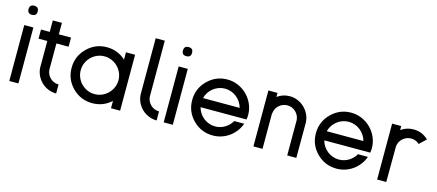

<svg xmlns="http://www.w3.org/2000/svg" viewBox="-52 -1226 3956 1739"><g transform="rotate(15 1926.5 -356.5)"><path d="M61.5 2.4V-522H147V2.4ZM104 -629.4Q61.5 -629.4 61.5 -671.9Q61.5 -714.8 104 -714.8Q147 -714.8 147 -671.9Q147 -629.4 104 -629.4Z M500.5 2.4Q460 2 424.3 -12.9Q388.7 -27.8 361.6 -54Q334.5 -80.1 318.1 -115Q301.8 -149.9 300.3 -189.9V-436.5H218.3V-522H300.3V-629.4H385.7V-522H500V-436.5H385.7V-189.9Q387.2 -167.5 396.7 -147.9Q406.2 -128.4 421.6 -113.8Q437 -99.1 457.3 -90.8Q477.5 -82.5 500.5 -82.5Z M837.9 2.4Q729 2.4 652.3 -74.2Q575.7 -150.9 575.7 -259.8Q575.7 -368.2 652.3 -444.8Q729.5 -522 837.9 -522Q939.5 -522 1015.1 -453.6V-522H1100.6V2.4H1015.1V-65.9Q939.5 2.4 837.9 2.4ZM837.9 -82.5Q874 -82.5 906.2 -96.4Q938.5 -110.4 962.6 -134.5Q986.8 -158.7 1001 -190.9Q1015.1 -223.1 1015.1 -259.8Q1015.1 -295.9 1001 -328.1Q986.8 -360.4 962.6 -384.5Q938.5 -408.7 906.2 -422.6Q874 -436.5 837.9 -436.5Q801.3 -436.5 769.3 -422.6Q737.3 -408.7 713.1 -384.5Q689 -360.4 675 -328.1Q661.1 -295.9 661.1 -259.8Q661.1 -223.1 675 -190.9Q689 -158.7 713.1 -134.5Q737.3 -110.4 769.3 -96.4Q801.3 -82.5 837.9 -82.5Z M1442.9 2.4Q1402.3 2 1366.5 -12.9Q1330.6 -27.8 1303.5 -54Q1276.4 -80.1 1260 -115Q1243.7 -149.9 1242.2 -189.9V-714.8H1327.6V-189.9Q1329.1 -167.5 1338.6 -147.9Q1348.1 -128.4 1363.5 -113.8Q1378.9 -99.1 1399.4 -90.8Q1419.9 -82.5 1442.9 -82.5Z M1509.3 2.4V-522H1594.7V2.4ZM1551.8 -629.4Q1509.3 -629.4 1509.3 -671.9Q1509.3 -714.8 1551.8 -714.8Q1594.7 -714.8 1594.7 -671.9Q1594.7 -629.4 1551.8 -629.4Z M1968.3 2.4Q1859.4 2.4 1782.7 -74.2Q1706.1 -150.9 1706.1 -259.8Q1706.1 -368.2 1782.7 -444.8Q1859.9 -522 1968.3 -522Q2022 -522 2069.6 -501.2Q2117.2 -480.5 2153.1 -444.6Q2189 -408.7 2210 -361.1Q2231 -313.5 2231 -259.8Q2231 -249.5 2230 -238.8Q2229 -228 2227.1 -216.8H1796.4Q1803.7 -188 1819.6 -163.6Q1835.4 -139.2 1858.2 -121.1Q1880.9 -103 1908.9 -92.8Q1937 -82.5 1968.3 -82.5Q1993.2 -82.5 2016.4 -89.4Q2039.6 -96.2 2059.6 -108.4Q2079.6 -120.6 2095.9 -137.5Q2112.3 -154.3 2123.5 -174.3H2216.8Q2203.6 -136.2 2179.2 -103.8Q2154.8 -71.3 2122.3 -47.6Q2089.8 -23.9 2050.5 -10.7Q2011.2 2.4 1968.3 2.4ZM1796.4 -302.2H2140.1Q2132.8 -330.6 2116.5 -355.2Q2100.1 -379.9 2077.4 -397.9Q2054.7 -416 2026.9 -426.3Q1999 -436.5 1968.3 -436.5Q1937.5 -436.5 1909.4 -426.3Q1881.3 -416 1858.6 -398.2Q1835.9 -380.4 1819.8 -355.7Q1803.7 -331.1 1796.4 -302.2Z M2350.6 2.4V-522H2436V-484.4Q2487.8 -522 2552.7 -522Q2592.8 -522 2628.4 -506.8Q2664.1 -491.7 2691.2 -465.3Q2718.3 -439 2734.9 -404.1Q2751.5 -369.1 2753.4 -329.6L2752.9 2.4H2667.5V-329.6Q2666 -351.6 2656.2 -371.1Q2646.5 -390.6 2631.1 -405.3Q2615.7 -419.9 2595.5 -428.2Q2575.2 -436.5 2552.7 -436.5Q2529.8 -436.5 2509.5 -428Q2489.3 -419.4 2473.6 -405Q2458 -390.6 2448.5 -371.1Q2439 -351.6 2437.5 -329.6H2436V2.4Z M3128.4 2.4Q3019.5 2.4 2942.9 -74.2Q2866.2 -150.9 2866.2 -259.8Q2866.2 -368.2 2942.9 -444.8Q3020 -522 3128.4 -522Q3182.1 -522 3229.7 -501.2Q3277.3 -480.5 3313.2 -444.6Q3349.1 -408.7 3370.1 -361.1Q3391.1 -313.5 3391.1 -259.8Q3391.1 -249.5 3390.1 -238.8Q3389.2 -228 3387.2 -216.8H2956.5Q2963.9 -188 2979.7 -163.6Q2995.6 -139.2 3018.3 -121.1Q3041 -103 3069.1 -92.8Q3097.2 -82.5 3128.4 -82.5Q3153.3 -82.5 3176.5 -89.4Q3199.7 -96.2 3219.7 -108.4Q3239.7 -120.6 3256.1 -137.5Q3272.5 -154.3 3283.7 -174.3H3377Q3363.8 -136.2 3339.4 -103.8Q3314.9 -71.3 3282.5 -47.6Q3250 -23.9 3210.7 -10.7Q3171.4 2.4 3128.4 2.4ZM2956.5 -302.2H3300.3Q3293 -330.6 3276.6 -355.2Q3260.3 -379.9 3237.5 -397.9Q3214.8 -416 3187 -426.3Q3159.2 -436.5 3128.4 -436.5Q3097.7 -436.5 3069.6 -426.3Q3041.5 -416 3018.8 -398.2Q2996.1 -380.4 2980 -355.7Q2963.9 -331.1 2956.5 -302.2Z M3790.5 -406.2Q3757.3 -436.5 3712.9 -436.5Q3689.9 -436.5 3669.7 -428Q3649.4 -419.4 3633.8 -405Q3618.2 -390.6 3608.6 -371.1Q3599.1 -351.6 3597.7 -329.6L3596.2 2.4H3510.7V-522H3596.2V-484.4Q3647.9 -522 3712.9 -522Q3793.9 -522 3851.6 -465.8Q3852.1 -465.3 3852.5 -465.3Z"/></g></svg>

Font: Proletarsk
Style: Regular
Weight: 400
Designer: Peter Wiegel, original typeface by Carl Albert Fahrenwaldt 1901
Foundry: Peter Wiegel
Version: Version 1.000 2010 initial release